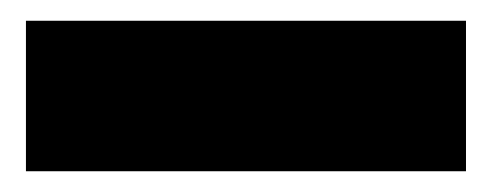

<svg xmlns="http://www.w3.org/2000/svg" viewBox="-20 20 474 185"><path d="M5 185V40H429V185Z"/></svg>

Font: Fira Sans Extra Condensed Black
Style: Regular
Weight: 900
Width: 1
Designer: Carrois Corporate & Edenspiekermann AG
Foundry: Carrois Corporate GbR & Edenspiekermann AG
Version: Version 4.203